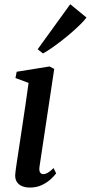

<svg xmlns="http://www.w3.org/2000/svg" viewBox="-20 -856 420 887"><path d="M118 10.5Q96.5 10.5 80.2 3.2Q64 -4 56 -18.8Q48 -33.5 51 -56.5Q52.5 -73 57.5 -105.2Q62.5 -137.5 69 -180.8Q75.5 -224 83 -273.5Q90.5 -323 98 -374.2Q105.5 -425.5 112 -473L51.5 -495.5L57 -524.5L209 -549L230.5 -537.5L162.5 -86Q160 -67.5 165.2 -59.5Q170.5 -51.5 179 -51.5Q189.5 -51.5 200.2 -57.5Q211 -63.5 227.5 -79.5L239.5 -55Q232 -45 215.8 -29.5Q199.5 -14 174.8 -1.8Q150 10.5 118 10.5ZM154 -628.5 304.5 -836.5 379.5 -775Q371 -763 354 -746Q337 -729 314.5 -709.2Q292 -689.5 267.8 -670.5Q243.5 -651.5 220.2 -635.2Q197 -619 178.5 -609Z"/></svg>

Font: Merriweather 60pt Medium
Style: Italic
Weight: 500
Italic angle: -7.8°
Version: Version 2.101